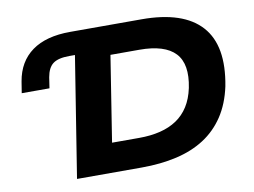

<svg xmlns="http://www.w3.org/2000/svg" viewBox="-76 -816 1226 927"><g transform="rotate(-10 537.0 -352.5)"><path d="M230 0 324 -591H296Q242 -591 216.5 -572Q191 -553 183 -507L175 -454H39L48 -510Q64 -605 133 -655Q202 -705 321 -705H671Q875 -705 962.5 -607.5Q1050 -510 1013 -316Q995 -232 955 -172Q915 -112 856 -74Q797 -36 719 -18Q641 0 547 0ZM427 -143H560Q617 -143 663.5 -154.5Q710 -166 745 -189.5Q780 -213 803.5 -250Q827 -287 838 -339Q861 -453 810 -507.5Q759 -562 635 -562H493Z"/></g></svg>

Font: Nunito Sans 7pt SemiExpanded ExtraBold
Style: Italic
Weight: 800
Width: 6
Italic angle: -9°
Designer: Vernon Adams
Foundry: Vernon Adams
Version: Version 3.101;gftools[0.9.27]